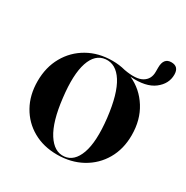

<svg xmlns="http://www.w3.org/2000/svg" viewBox="-138 -683 781 808"><g transform="rotate(30 252.5 -279.0)"><path d="M251 -449Q284 -449 314 -441Q374.5 -430 402.8 -446.8Q431 -463.5 431 -499V-520Q431 -567.5 468.5 -567.5Q505 -567.5 505 -528Q505 -483.5 465.5 -453.2Q426 -423 349.5 -428.5Q407.5 -402.5 442.2 -347.2Q477 -292 477 -217.5Q477 -150.5 447.2 -99.2Q417.5 -48 365 -19Q312.5 10 245 10Q179 10 128.2 -18.8Q77.5 -47.5 48.8 -98.8Q20 -150 20 -217.5Q20 -285 49.5 -337.2Q79 -389.5 131.2 -419.2Q183.5 -449 251 -449ZM275.5 1.5Q321.5 -3 342.5 -61.2Q363.5 -119.5 351 -229.5Q338 -340 304.5 -392.5Q271 -445 222 -440Q174 -435 154.2 -376Q134.5 -317 147.5 -209Q160 -100.5 194.2 -47Q228.5 6.5 275.5 1.5Z"/></g></svg>

Font: Fraunces 144pt S000 SemiBold
Style: Regular
Weight: 600
Version: Version 1.000; ttfautohint (v1.8.3)